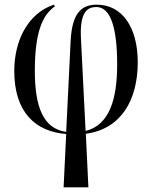

<svg xmlns="http://www.w3.org/2000/svg" viewBox="-20 -565 650 821"><path d="M252 236H358L347 7C497 -13 569 -136 569 -299C569 -450 501 -545 394 -545C330 -545 288 -512 282 -389L263 -1C163 -15 129 -111 129 -263C129 -418 158 -499 215 -538L210 -545C97 -507 41 -388 41 -262C41 -83 133 -2 263 8ZM326 -404C321 -514 354 -535 392 -535C453 -535 481 -446 481 -289C481 -139 447 -30 346 -5Z"/></svg>

Font: Noto Serif Display Condensed
Style: Regular
Weight: 400
Width: 3
Designer: Monotype Design Team
Foundry: Monotype Imaging Inc.
Version: Version 2.009